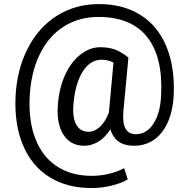

<svg xmlns="http://www.w3.org/2000/svg" viewBox="-20 -719 938 960"><path d="M848.6 -245.1Q842.8 -127 790 -58.6Q737.3 9.8 648.9 9.8Q557.6 9.8 531.7 -72.3Q505.4 -30.8 471.4 -10.5Q437.5 9.8 401.4 9.8Q332 9.8 296.4 -46.9Q260.7 -103.5 270 -203.6Q277.3 -284.2 306.9 -347.4Q336.4 -410.6 383.1 -446.8Q429.7 -482.9 481 -482.9Q520.5 -482.9 551.8 -472.4Q583 -461.9 622.1 -431.2L596.7 -160.6Q587.4 -47.9 659.2 -47.9Q714.4 -47.9 748.5 -102.5Q782.7 -157.2 785.6 -245.1Q794.9 -435.1 715.1 -534.7Q635.3 -634.3 472.2 -634.3Q374 -634.3 297.9 -585.7Q221.7 -537.1 177.7 -445.3Q133.8 -353.5 128.4 -233.4Q122.6 -112.3 157.7 -23.2Q192.9 65.9 264.9 113Q336.9 160.2 439 160.2Q482.9 160.2 527.1 149.4Q571.3 138.7 600.6 121.6L618.7 177.7Q588.4 196.8 538.3 209Q488.3 221.2 437 221.2Q314.9 221.2 227.1 166.3Q139.2 111.3 95.5 8.1Q51.8 -95.2 57.6 -233.4Q63.5 -367.7 117.7 -474.9Q171.9 -582 264.6 -640.4Q357.4 -698.7 474.1 -698.7Q595.7 -698.7 682.6 -644Q769.5 -589.4 812 -486.3Q854.5 -383.3 848.6 -245.1ZM347.7 -203.6Q340.8 -134.3 360.6 -97.2Q380.4 -60.1 423.3 -60.1Q452.6 -60.1 479.7 -85Q506.8 -109.9 524.4 -156.2L524.9 -160.6L547.4 -406.2Q520 -420.4 488.8 -420.4Q431.6 -420.4 394.3 -362.3Q356.9 -304.2 347.7 -203.6Z"/></svg>

Font: TypoPRO Roboto
Style: Regular
Weight: 400
Designer: Google
Version: Version 2.136; 2016